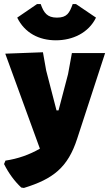

<svg xmlns="http://www.w3.org/2000/svg" viewBox="-31 -734 539 948"><path d="M-11 76C12 122 41 161 74 192L87 194C231 150 304 93 350 -49L488 -472H324L305 -368L258 -189H248L197 -386L181 -476L-5 -469L166 0C114 30 57 50 -4 59ZM245 -535C327 -535 406 -571 443 -647L344 -714H328C312 -670 300 -647 250 -647C202 -647 185 -671 170 -714H152L54 -647C91 -571 162 -535 245 -535Z"/></svg>

Font: Luna Sans Black
Style: Regular
Weight: 900
Designer: Juan Pablo del Peral
Foundry: Huerta Tipografica
Version: Version 2.001; ttfautohint (v1.5)